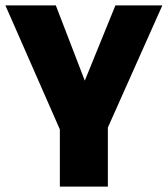

<svg xmlns="http://www.w3.org/2000/svg" viewBox="-33 -512 622 712"><path d="M189 180V-32L-13 -492H174L298 -170H264L395 -492H569L367 -39V180Z"/></svg>

Font: Nunito Sans 12pt Black
Style: Regular
Weight: 900
Designer: Vernon Adams
Foundry: Vernon Adams
Version: Version 3.101;gftools[0.9.27]